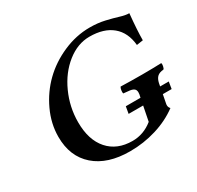

<svg xmlns="http://www.w3.org/2000/svg" viewBox="-144 -827 1034 1006"><g transform="rotate(-30 372.5 -324.0)"><path d="M511.2 -658.2Q560.1 -658.2 602.1 -648.4Q644 -638.7 675.3 -628.9Q706.5 -619.1 729 -619.1Q719.2 -519.5 719.2 -460.9L680.2 -455.1Q672.9 -533.7 622.8 -575.4Q572.8 -617.2 485.8 -617.2Q414.6 -617.2 350.6 -566.7Q286.6 -516.1 248.8 -432.9Q210.9 -349.6 210.9 -257.8Q210.9 -150.9 263.9 -90.8Q316.9 -30.8 410.2 -30.8Q477.1 -30.8 532.2 -75.2L549.8 -164.1H461.9L469.2 -206.1H558.1L562 -224.1Q563 -228 563 -236.8Q563 -252 552.5 -259.3Q542 -266.6 519 -268.1L491.2 -271Q488.8 -277.3 490.7 -290.3Q492.7 -303.2 497.1 -309.1Q558.6 -307.1 627.9 -307.1Q688.5 -307.1 742.2 -309.1Q746.1 -305.7 743.4 -291.5Q740.7 -277.3 735.8 -273.9Q710.9 -272 698.2 -260.3Q685.5 -248.5 680.2 -224.1L676.8 -206.1H729L722.2 -164.1H668.9L658.2 -108.9Q655.8 -92.3 667 -81.1Q607.4 -37.1 530.8 -13.7Q454.1 9.8 372.1 9.8Q236.3 9.8 159.7 -57.4Q83 -124.5 83 -243.2Q83 -322.8 118.7 -399.2Q154.3 -475.6 212.4 -532.2Q270.5 -588.9 349.6 -623.5Q428.7 -658.2 511.2 -658.2Z"/></g></svg>

Font: Common Serif SemiBold
Style: Italic
Weight: 600
Italic angle: -12°
Designer: Philipp H. Poll, Khaled Hosny
Foundry: Stefan Peev, Context Ltd.
Version: Version 1.026